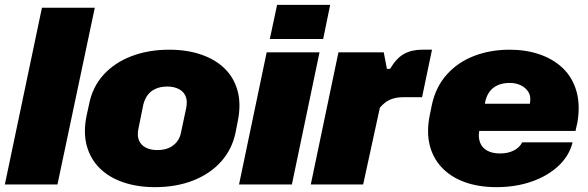

<svg xmlns="http://www.w3.org/2000/svg" viewBox="-38 -761 2425 792"><path d="M-18 0 135 -729H353L199 0Z M601 11Q529 11 470.5 -9Q412 -29 373.5 -67Q335 -105 320 -159.5Q305 -214 319 -283L329 -329Q343 -402 389 -452.5Q435 -503 505 -529.5Q575 -556 660 -556Q733 -556 791.5 -536Q850 -516 888.5 -478.5Q927 -441 942 -386.5Q957 -332 943 -262L934 -216Q920 -146 874.5 -95Q829 -44 759 -16.5Q689 11 601 11ZM611 -142Q639 -142 659 -151Q679 -160 692 -176.5Q705 -193 709 -216L730 -315Q736 -345 727.5 -364.5Q719 -384 699 -394Q679 -404 652 -404Q625 -404 604.5 -395Q584 -386 571.5 -369.5Q559 -353 553 -329L533 -230Q527 -201 535.5 -181.5Q544 -162 563.5 -152Q583 -142 611 -142Z M948 0 1062 -545H1280L1166 0ZM1075 -600 1105 -741H1324L1295 -600Z M1244 0 1358 -545H1545L1558 -477H1571Q1597 -521 1628.5 -538.5Q1660 -556 1703 -556H1744L1703 -360H1626Q1602 -360 1584 -354.5Q1566 -349 1553 -339.5Q1540 -330 1529 -317L1460 0Z M2010 11Q1936 11 1878.5 -10Q1821 -31 1784 -70.5Q1747 -110 1734 -164.5Q1721 -219 1735 -287L1744 -331Q1760 -403 1805 -453.5Q1850 -504 1917 -530Q1984 -556 2065 -556Q2132 -556 2188.5 -536.5Q2245 -517 2284 -479.5Q2323 -442 2339.5 -386Q2356 -330 2344 -257L2336 -221H1916L1940 -333H2162L2144 -316L2148 -335Q2153 -363 2142 -381Q2131 -399 2110.5 -409Q2090 -419 2065 -419Q2036 -419 2015 -409.5Q1994 -400 1981.5 -383Q1969 -366 1964 -343L1939 -222Q1934 -194 1942.5 -172.5Q1951 -151 1972 -139.5Q1993 -128 2025 -128Q2058 -128 2082 -140.5Q2106 -153 2116 -174H2324Q2310 -118 2265.5 -76.5Q2221 -35 2155 -12Q2089 11 2010 11Z"/></svg>

Font: Hubot Sans Condensed ExtraLight Black
Style: Italic
Weight: 900
Italic angle: -12.0243°
Version: Version 2.000